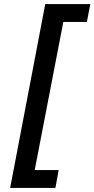

<svg xmlns="http://www.w3.org/2000/svg" viewBox="-20 -740 465 946"><path d="M30 186H253L269 98H151L292 -632H408L425 -720H203Z"/></svg>

Font: Amaranth
Style: Italic
Weight: 400
Designer: Gesine Todt
Foundry: Gesine Todt
Version: Version 1.001